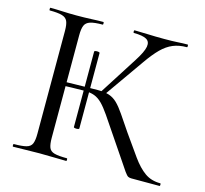

<svg xmlns="http://www.w3.org/2000/svg" viewBox="-93 -730 889 834"><g transform="rotate(15 351.0 -312.5)"><path d="M565.8 0Q557 0 551.1 -3Q545.2 -6 534.4 -21Q523.6 -36 501 -70.5Q478.4 -105 435 -168Q406.4 -210.6 386.7 -239.3Q367 -268 350.5 -284.5Q334 -301 315.5 -308Q297 -315 268.8 -315Q239.4 -315 213.2 -314Q187 -313 155.6 -312L154.6 -330Q191.2 -331 222.9 -331.5Q254.6 -332 280.6 -332.5Q306.6 -333 325.6 -333Q357 -333 377.1 -326.3Q397.2 -319.6 413.6 -303.7Q430 -287.8 449.2 -259.7Q468.4 -231.6 497.8 -188Q536.6 -132.6 565 -93Q593.4 -53.4 622.6 -32.7Q651.8 -12 692.6 -12Q694.8 -12 694.8 -6Q694.8 0 692.6 0ZM33.8 0Q31.6 0 31.6 -6Q31.6 -12 33.8 -12Q70.8 -12 89.8 -17Q108.8 -22 115.1 -37Q121.4 -52 121.4 -81V-544Q121.4 -573 115.1 -587.5Q108.8 -602 90.3 -607.5Q71.8 -613 34.8 -613Q32.6 -613 32.6 -619Q32.6 -625 34.8 -625Q59.2 -625 89.2 -623.5Q119.2 -622 152 -622Q188.2 -622 218.5 -623.5Q248.8 -625 272.6 -625Q274.8 -625 274.8 -619Q274.8 -613 272.6 -613Q235.8 -613 217.2 -607Q198.6 -601 192.3 -586Q186 -571 186 -542V-81Q186 -52 191.9 -37Q197.8 -22 216.7 -17Q235.6 -12 272.6 -12Q274.8 -12 274.8 -6Q274.8 0 272.6 0Q247.8 0 218 -1Q188.2 -2 152 -2Q119.2 -2 88.7 -1Q58.2 0 33.8 0ZM267 -151V-490.2Q267 -493.2 273.1 -494.2Q279.2 -495.2 285.3 -494.2Q291.4 -493.2 291.4 -490.2V-151Q291.4 -148.2 285.3 -147.2Q279.2 -146.2 273.1 -147.2Q267 -148.2 267 -151ZM355.4 -317 338.2 -326 450.4 -501.8Q478.8 -545.8 482.9 -569.8Q487 -593.8 469.3 -603.4Q451.6 -613 413.2 -613Q410.4 -613 410.4 -619Q410.4 -625 413.2 -625Q436.4 -625 471.2 -623.5Q506 -622 546 -622Q584.8 -622 607.7 -623.5Q630.6 -625 651.6 -625Q653.8 -625 653.8 -619Q653.8 -613 651.6 -613Q616.2 -613 589.3 -601.8Q562.4 -590.6 538 -566.4Q513.6 -542.2 484.8 -501Z"/></g></svg>

Font: Cormorant Garamond Light
Style: Regular
Weight: 300
Designer: Christian Thalmann (Catharsis Fonts)
Foundry: Catharsis Fonts
Version: Version 4.001